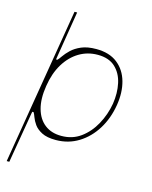

<svg xmlns="http://www.w3.org/2000/svg" viewBox="-135 -814 876 1106"><g transform="rotate(15 303.0 -261.0)"><path d="M169 -727.3H184.7L137.1 -434.7H144.9Q152.7 -441.8 165.5 -460.6Q178.3 -479.4 200.5 -500.7Q222.7 -522 258 -537.3Q293.3 -552.6 346.6 -552.6Q424.7 -552.6 472.8 -514.7Q521 -476.9 538.9 -413Q556.8 -349.1 544 -271.3Q530.5 -189.3 490.6 -124.8Q450.6 -60.4 390.4 -23.3Q330.3 13.8 255.7 14.2Q202.4 14.2 171.7 -1.6Q141 -17.4 125.5 -39.2Q110.1 -61.1 103.2 -80.6Q96.2 -100.1 90.9 -108H83.1L81 -98L29.8 204.5H14.2ZM519.9 -272.7Q530.2 -338.8 517.8 -395.8Q505.3 -452.8 467.5 -487.7Q429.7 -522.7 363.6 -522.7Q302.6 -522.7 252.3 -492.4Q202.1 -462 168.1 -406.1Q134.2 -350.1 122.2 -272.7Q109.4 -193.5 125.2 -136Q141 -78.5 180.9 -47.6Q220.9 -16.7 279.8 -17Q345.2 -16.7 394.7 -52.7Q444.2 -88.8 476.2 -147.2Q508.2 -205.6 519.9 -272.7Z"/></g></svg>

Font: Inter UI Thin
Style: Italic
Weight: 100
Italic angle: -9.39999°
Designer: Rasmus Andersson
Foundry: rsms
Version: 3.2;8d6f07862